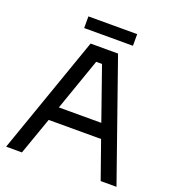

<svg xmlns="http://www.w3.org/2000/svg" viewBox="-150 -967 984 1084"><g transform="rotate(20 341.5 -425.0)"><path d="M578 0 499 -224H184L105 0H10L259 -710H424L673 0ZM214 -310H469L359 -624H324ZM488 -850V-780H195V-850Z"/></g></svg>

Font: Violet Sans
Style: Regular
Weight: 400
Designer: Calvin Waterman
Foundry: Violet Office
Version: Version 1.013